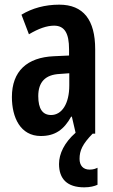

<svg xmlns="http://www.w3.org/2000/svg" viewBox="-20 -573 486 823"><path d="M321 108C321 73 333 45 377 0H388V-362C388 -487 338 -553 234 -553C173 -553 118 -538 72 -510L104 -426C146 -451 181 -463 212 -463C257 -463 276 -430 276 -362V-335L211 -332C96 -327 31 -268 31 -157C31 -70 67 10 155 10C216 10 254 -17 285 -73H288L304 -4C256 38 233 86 233 130C233 194 268 230 341 230C366 230 385 225 398 219V146C390 150 380 154 364 154C336 154 321 136 321 108ZM236 -256 277 -259V-207C277 -128 245 -80 199 -80C163 -80 144 -106 144 -161C144 -221 174 -253 236 -256Z"/></svg>

Font: Noto Sans Arabic UI XCn SmBd
Style: Regular
Weight: 600
Width: 2
Designer: Monotype Design Team, Nadine Chahine and Nizar Qandah
Foundry: Monotype Imaging Inc.
Version: Version 2.010